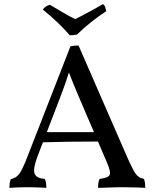

<svg xmlns="http://www.w3.org/2000/svg" viewBox="-20 -901 744 924"><path d="M358 -682 596 -136Q613 -99 624 -79Q635 -59 646.5 -51Q658 -43 673 -40Q677 -27 678 -18Q679 -9 679 3Q669 2 648 1.5Q627 1 604 0.5Q581 0 565 0Q553 0 537 0.5Q521 1 504 1.5Q487 2 473.5 2.5Q460 3 452 3Q452 -9 453.5 -20Q455 -31 459 -40Q500 -45 507.5 -58.5Q515 -72 495 -118L356 -443Q343 -474 333 -498Q323 -522 309 -559H314Q302 -521 292.5 -494.5Q283 -468 274 -444L160 -147Q138 -88 146.5 -65.5Q155 -43 196 -40Q200 -31 201.5 -20Q203 -9 203 3Q192 2 176 1.5Q160 1 142.5 0.5Q125 0 108 0Q83 0 61 1Q39 2 25 3Q25 -7 26.5 -18.5Q28 -30 32 -39Q50 -43 62 -53Q74 -63 85.5 -85.5Q97 -108 112 -147L319 -678Q329 -680 337.5 -681Q346 -682 358 -682ZM449 -265 458 -220Q391 -220 314.5 -219Q238 -218 176 -216L192 -265ZM316 -731Q292 -759 259 -791Q226 -823 186 -855Q191 -863 200 -869Q209 -875 220 -878Q248 -862 281 -842Q314 -822 342 -809Q356 -816 382 -829.5Q408 -843 434 -857.5Q460 -872 475 -881Q483 -877 486.5 -866Q490 -855 491 -847Q457 -825 419 -795Q381 -765 351 -735Q343 -733 333.5 -732Q324 -731 316 -731Z"/></svg>

Font: Vollkorn
Style: Regular
Weight: 400
Designer: Friedrich Althausen
Foundry: Friedrich Althausen
Version: Version 5.001